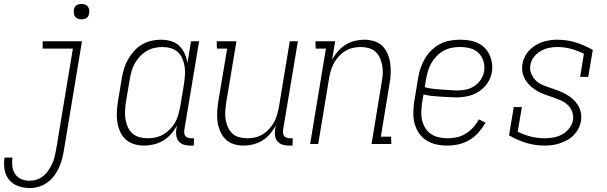

<svg xmlns="http://www.w3.org/2000/svg" viewBox="-52 -729 3072 972"><path d="M99 223Q68 223 40 213Q12 203 -6 181Q-24 159 -29 129.5Q-34 100 -29 69H11Q8 91 10.5 113Q13 135 25 152.5Q37 170 56.5 178Q76 186 99 186Q117 186 135 180Q153 174 168 161.5Q183 149 193.5 133Q204 117 212 100Q220 83 224.5 65Q229 47 232 29L317 -483H164V-520H363L271 35Q267 58 261 80Q255 102 245 123Q235 144 220.5 163Q206 182 186 196Q166 210 143.5 216.5Q121 223 99 223ZM361 -631Q351 -631 342.5 -634Q334 -637 328.5 -644Q323 -651 322 -660.5Q321 -670 322 -680Q323 -686 326 -692Q329 -698 335 -702Q341 -706 347.5 -707.5Q354 -709 360 -709Q370 -709 378.5 -706Q387 -703 392.5 -696Q398 -689 399.5 -679.5Q401 -670 399 -660Q398 -654 395 -648Q392 -642 386.5 -638Q381 -634 374 -632.5Q367 -631 361 -631Z M677 8Q651 8 626.5 0.5Q602 -7 584 -23.5Q566 -40 556 -63Q546 -86 542 -111Q538 -136 539.5 -162.5Q541 -189 545 -215L565 -335Q569 -359 576.5 -383Q584 -407 597 -429.5Q610 -452 627.5 -471.5Q645 -491 667.5 -504Q690 -517 714.5 -522.5Q739 -528 763 -528Q789 -528 813.5 -521Q838 -514 855.5 -497Q873 -480 883 -457.5Q893 -435 897 -410L915 -520H956L881 -71Q880 -63 881 -54.5Q882 -46 887 -40Q892 -34 900.5 -31.5Q909 -29 917 -29H930L929 8H910Q894 8 879 3.5Q864 -1 854 -12Q844 -23 841 -39Q838 -55 840 -71L844 -94Q832 -71 814.5 -51Q797 -31 774.5 -17.5Q752 -4 727 2Q702 8 677 8ZM697 -29Q717 -29 737 -33.5Q757 -38 775 -48.5Q793 -59 808.5 -75Q824 -91 834.5 -109Q845 -127 850.5 -147Q856 -167 860 -187L880 -307Q883 -329 884.5 -350.5Q886 -372 882.5 -393Q879 -414 871 -433Q863 -452 848 -465.5Q833 -479 812.5 -485Q792 -491 770 -491Q750 -491 730 -486.5Q710 -482 691 -471Q672 -460 656.5 -443.5Q641 -427 630.5 -408.5Q620 -390 614.5 -370Q609 -350 605 -329L585 -209Q582 -188 581 -166.5Q580 -145 583.5 -124Q587 -103 595.5 -84.5Q604 -66 619 -53Q634 -40 654.5 -34.5Q675 -29 697 -29Z M1181 8Q1155 8 1131 0.5Q1107 -7 1090 -24Q1073 -41 1063 -64Q1053 -87 1049.5 -112Q1046 -137 1047.5 -163Q1049 -189 1053 -215L1098 -483H1046L1045 -520H1145L1093 -209Q1090 -188 1088.5 -166.5Q1087 -145 1090 -125Q1093 -105 1101.5 -86Q1110 -67 1124 -53.5Q1138 -40 1158.5 -34.5Q1179 -29 1201 -29Q1220 -29 1240 -33.5Q1260 -38 1278 -49Q1296 -60 1310.5 -76Q1325 -92 1335 -110Q1345 -128 1350.5 -147.5Q1356 -167 1360 -187L1415 -520H1456L1381 -71Q1380 -63 1381 -54.5Q1382 -46 1387 -40Q1392 -34 1400.5 -31.5Q1409 -29 1417 -29H1430L1429 8H1410Q1394 8 1379 3.5Q1364 -1 1354 -12Q1344 -23 1341 -39Q1338 -55 1340 -71L1344 -93Q1332 -71 1315 -51Q1298 -31 1276 -17.5Q1254 -4 1229.5 2Q1205 8 1181 8Z M1518 0 1598 -483H1546L1545 -520H1645L1629 -427Q1641 -449 1658.5 -469Q1676 -489 1697.5 -502.5Q1719 -516 1743.5 -522Q1768 -528 1792 -528Q1818 -528 1842.5 -520.5Q1867 -513 1884 -496Q1901 -479 1910.5 -456Q1920 -433 1923.5 -408Q1927 -383 1926 -357Q1925 -331 1920 -305L1876 -37H1928L1929 0H1829L1880 -311Q1884 -332 1885.5 -353.5Q1887 -375 1883.5 -395Q1880 -415 1872 -434Q1864 -453 1849.5 -466.5Q1835 -480 1815 -485.5Q1795 -491 1773 -491Q1754 -491 1734 -486.5Q1714 -482 1696 -471Q1678 -460 1663.5 -444Q1649 -428 1639 -410Q1629 -392 1623 -372.5Q1617 -353 1614 -333L1559 0Z M2213 8Q2184 8 2156.5 2Q2129 -4 2106.5 -18.5Q2084 -33 2069 -55Q2054 -77 2047 -103.5Q2040 -130 2040.5 -158.5Q2041 -187 2045 -215L2065 -335Q2069 -360 2077.5 -385Q2086 -410 2099.5 -433Q2113 -456 2132.5 -475Q2152 -494 2176.5 -506.5Q2201 -519 2226.5 -523.5Q2252 -528 2276 -528Q2300 -528 2323 -524.5Q2346 -521 2366 -511.5Q2386 -502 2401.5 -487Q2417 -472 2426 -452Q2435 -432 2438.5 -409Q2442 -386 2438 -363Q2433 -334 2415.5 -308Q2398 -282 2372 -265.5Q2346 -249 2317 -242.5Q2288 -236 2259 -236Q2238 -236 2216.5 -237.5Q2195 -239 2174.5 -240Q2154 -241 2132.5 -243.5Q2111 -246 2092 -251L2085 -209Q2082 -187 2081 -164Q2080 -141 2085 -120Q2090 -99 2101 -81Q2112 -63 2129.5 -51Q2147 -39 2169 -34Q2191 -29 2213 -29Q2237 -29 2260.5 -34Q2284 -39 2305 -52Q2326 -65 2343.5 -84Q2361 -103 2372 -125L2406 -108Q2391 -82 2371 -59Q2351 -36 2325 -20.5Q2299 -5 2270 1.5Q2241 8 2213 8ZM2266 -271Q2287 -271 2309 -276Q2331 -281 2350.5 -294Q2370 -307 2382.5 -327Q2395 -347 2399 -368Q2403 -395 2395.5 -419.5Q2388 -444 2370.5 -461Q2353 -478 2328 -484.5Q2303 -491 2277 -491Q2256 -491 2235 -487Q2214 -483 2194.5 -472.5Q2175 -462 2159 -445.5Q2143 -429 2132 -410Q2121 -391 2115 -370.5Q2109 -350 2105 -329L2098 -288Q2117 -282 2138.5 -279.5Q2160 -277 2181 -276Q2202 -275 2223.5 -273Q2245 -271 2266 -271Z M2705 8Q2656 8 2610.5 -6Q2565 -20 2525 -44L2549 -187H2590L2569 -62Q2599 -47 2634 -38Q2669 -29 2705 -29Q2728 -29 2750.5 -33Q2773 -37 2794 -48.5Q2815 -60 2830 -79.5Q2845 -99 2849 -121Q2852 -143 2844.5 -163.5Q2837 -184 2822 -198Q2807 -212 2787.5 -220.5Q2768 -229 2748 -236Q2728 -243 2708 -250Q2688 -257 2670 -267Q2652 -277 2636 -291Q2620 -305 2609 -322.5Q2598 -340 2593.5 -361Q2589 -382 2593 -405Q2597 -433 2615 -458.5Q2633 -484 2658.5 -499.5Q2684 -515 2712.5 -521.5Q2741 -528 2769 -528Q2818 -528 2863 -514Q2908 -500 2949 -476L2926 -340H2885L2904 -457Q2874 -472 2840 -481.5Q2806 -491 2769 -491Q2748 -491 2726.5 -486.5Q2705 -482 2685 -470.5Q2665 -459 2650.5 -440Q2636 -421 2633 -399Q2629 -377 2637 -357Q2645 -337 2659.5 -322.5Q2674 -308 2693.5 -299.5Q2713 -291 2733.5 -284.5Q2754 -278 2773.5 -270.5Q2793 -263 2811.5 -253Q2830 -243 2845.5 -229.5Q2861 -216 2872.5 -198.5Q2884 -181 2888.5 -159.5Q2893 -138 2889 -116Q2886 -97 2876.5 -78.5Q2867 -60 2852.5 -45Q2838 -30 2819.5 -20Q2801 -10 2782 -3.5Q2763 3 2743.5 5.5Q2724 8 2705 8Z"/></svg>

Font: Iosevka Curly Slab Extralight
Style: Italic
Weight: 200
Italic angle: -9°
Monospace: yes
Designer: Belleve Invis
Foundry: Belleve Invis
Version: Version 22.1.2; ttfautohint (v1.8.4)